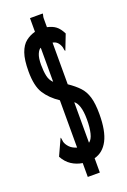

<svg xmlns="http://www.w3.org/2000/svg" viewBox="-137 -698 525 793"><g transform="rotate(-20 125.0 -302.0)"><path d="M105 47V-14Q79 -18 57.5 -32Q36 -46 22 -72L55 -144Q57 -141 57.5 -134.5Q58 -128 59 -124Q63 -111 74 -99.5Q85 -88 105 -82V-290Q66 -316 45 -349Q24 -382 24 -446Q24 -497 34.5 -526.5Q45 -556 63.5 -570.5Q82 -585 105 -591V-651H161Q161 -651 161 -648Q161 -646 159.5 -641.5Q158 -637 158 -630V-592Q181 -587 195.5 -576Q210 -565 222 -541L196 -474Q193 -476 192.5 -483Q192 -490 190 -495Q180 -521 158 -524V-341Q186 -322 204 -303Q222 -284 230.5 -255.5Q239 -227 239 -181Q239 -107 218 -66.5Q197 -26 158 -16V47ZM105 -371V-521Q96 -517 89 -500.5Q82 -484 82 -454Q82 -426 86.5 -405Q91 -384 105 -371ZM158 -84Q171 -93 177 -117.5Q183 -142 183 -177Q183 -213 176 -234Q169 -255 158 -262Z"/></g></svg>

Font: Inconsolata UltraCondensed Bold
Style: Regular
Weight: 700
Width: 1
Monospace: yes
Designer: Raph Levien, Cyreal, Brenton Simpson
Foundry: Raph Levien, Cyreal, Google
Version: Version 3.001; ttfautohint (v1.8.2.53-6de2)